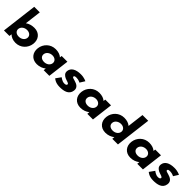

<svg xmlns="http://www.w3.org/2000/svg" viewBox="419 -2587 4329 4329"><g transform="rotate(45 2583.5 -422.5)"><path d="M752.3 -256C770.7 -406 680.7 -528 516.6 -528C433.2 -528 361.4 -505 305.5 -464L354.1 -860H176.7L71.1 0H246.1L253.2 -58H255.7C296.5 -16 365.3 15 450 15C614 15 733.9 -106 752.3 -256ZM564.3 -256C555.7 -186 491.5 -136 404.4 -136C320.9 -136 267 -186 275.5 -256C284.3 -327 354.1 -377 434 -377C515 -377 573 -327 564.3 -256Z M894.3 -256C875.9 -106 966 15 1130.1 15C1214.8 15 1291.2 -16 1342.3 -58H1344.8L1337.6 0H1518.1L1581.1 -513H1398.2L1392.2 -464C1346.4 -505 1280.3 -528 1196.8 -528C1032.7 -528 912.7 -406 894.3 -256ZM1082.3 -256C1091 -327 1161.3 -377 1242.4 -377C1322.2 -377 1380 -327 1371.3 -256C1362.7 -186 1296.3 -136 1212.8 -136C1125.6 -136 1073.7 -186 1082.3 -256Z M1998.6 -528C1835.3 -528 1737.9 -468 1725 -363C1715.5 -286 1763.1 -250 1816 -223C1882.5 -193 1949.9 -190 1945.3 -153C1941.1 -119 1904.5 -116 1874.2 -116C1805.3 -116 1737.9 -175 1737.9 -175L1651 -54C1651 -54 1716.6 15 1856.9 15C1984 15 2128.7 -9 2147.3 -160C2160.1 -265 2076.8 -303 2003.8 -324C1952.3 -338 1909.7 -346 1913 -373C1916 -397 1936.2 -404 1983.4 -404C2048.7 -404 2106.3 -372 2106.3 -372L2178.5 -488C2178.5 -488 2110.4 -528 1998.6 -528Z M2285.3 -256C2266.9 -106 2357 15 2521.1 15C2605.8 15 2682.2 -16 2733.3 -58H2735.8L2728.6 0H2909.1L2972.1 -513H2789.2L2783.2 -464C2737.4 -505 2671.3 -528 2587.8 -528C2423.7 -528 2303.7 -406 2285.3 -256ZM2473.3 -256C2482 -327 2552.3 -377 2633.4 -377C2713.2 -377 2771 -327 2762.3 -256C2753.7 -186 2687.3 -136 2603.8 -136C2516.6 -136 2464.7 -186 2473.3 -256Z M3081.8 -256C3063.4 -106 3153.5 15 3317.6 15C3402.3 15 3478.7 -16 3529.8 -58H3532.3L3525.1 0H3705.6L3811.2 -860H3628.3L3579.7 -464C3533.9 -505 3467.8 -528 3384.3 -528C3220.2 -528 3100.2 -406 3081.8 -256ZM3269.8 -256C3278.5 -327 3348.8 -377 3429.9 -377C3509.7 -377 3567.5 -327 3558.8 -256C3550.2 -186 3483.8 -136 3400.3 -136C3313.1 -136 3261.2 -186 3269.8 -256Z M3878.3 -256C3859.9 -106 3950 15 4114.1 15C4198.8 15 4275.2 -16 4326.3 -58H4328.8L4321.6 0H4502.1L4565.1 -513H4382.2L4376.2 -464C4330.4 -505 4264.3 -528 4180.8 -528C4016.7 -528 3896.7 -406 3878.3 -256ZM4066.3 -256C4075 -327 4145.3 -377 4226.4 -377C4306.2 -377 4364 -327 4355.3 -256C4346.7 -186 4280.3 -136 4196.8 -136C4109.6 -136 4057.7 -186 4066.3 -256Z M4982.6 -528C4819.3 -528 4721.9 -468 4709 -363C4699.5 -286 4747.1 -250 4800 -223C4866.5 -193 4933.9 -190 4929.3 -153C4925.1 -119 4888.5 -116 4858.2 -116C4789.3 -116 4721.9 -175 4721.9 -175L4635 -54C4635 -54 4700.6 15 4840.9 15C4968 15 5112.7 -9 5131.3 -160C5144.1 -265 5060.8 -303 4987.8 -324C4936.3 -338 4893.7 -346 4897 -373C4900 -397 4920.2 -404 4967.4 -404C5032.7 -404 5090.3 -372 5090.3 -372L5162.5 -488C5162.5 -488 5094.4 -528 4982.6 -528Z"/></g></svg>

Font: Hussar
Style: BdSuprExtOblOne
Weight: 700
Foundry: Cannot Into Space Fonts
Version: Version 2.00